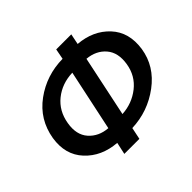

<svg xmlns="http://www.w3.org/2000/svg" viewBox="-170 -958 1172 1172"><g transform="rotate(-45 416.0 -372.5)"><path d="M561 -676Q685 -666 760 -585.5Q835 -505 816 -377Q796 -248 684.5 -165Q573 -82 434 -77L418 0H288L305 -78Q179 -88 103.5 -169.5Q28 -251 48 -377Q71 -514 181 -594.5Q291 -675 432 -677L445 -745H575ZM177 -377Q162 -289 207.5 -237.5Q253 -186 330 -180L414 -575Q323 -572 257.5 -519.5Q192 -467 177 -377ZM535 -574 452 -180Q539 -185 605.5 -237.5Q672 -290 686 -377Q700 -464 656 -515.5Q612 -567 535 -574Z"/></g></svg>

Font: Raleway-v4020
Style: Bold Italic
Weight: 700
Italic angle: -12°
Designer: Matt McInerney, Pablo Impallari, Rodrigo Fuenzalida
Foundry: Matt McInerney, Pablo Impallari, Rodrigo Fuenzalida
Version: Version 4.020;PS 004.020;hotconv 1.0.88;makeotf.lib2.5.64775